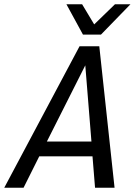

<svg xmlns="http://www.w3.org/2000/svg" viewBox="-60 -885 635 905"><path d="M388 0 376 -148H125L51 0H-40L315 -667H408L480 0ZM161 -218H371L342 -577ZM555 -865 416 -722H331L253 -865H327L384 -770L482 -865Z"/></svg>

Font: Epunda Sans
Style: Italic
Weight: 400
Italic angle: -12.0243°
Designer: Simon Atzbach
Foundry: typofactur
Version: Version 2.204; ttfautohint (v1.8.4.7-5d5b)